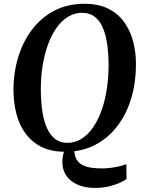

<svg xmlns="http://www.w3.org/2000/svg" viewBox="-20 -772 742 990"><path d="M470.5 197Q426 197 390.5 184.2Q355 171.5 332.5 147.2Q310 123 303.5 88Q297 53 310 8.5L363 2Q364 33.5 376 52.2Q388 71 408.2 80.5Q428.5 90 454.2 93.2Q480 96.5 508 96.5Q524.5 96.5 546.5 94Q568.5 91.5 591 86.5Q613.5 81.5 631.5 74.5L632.5 151Q619.5 160.5 595.8 171.2Q572 182 540.2 189.5Q508.5 197 470.5 197ZM315.5 10.5Q245 10.5 194.8 -14.2Q144.5 -39 112.5 -82.5Q80.5 -126 65.2 -182.8Q50 -239.5 49.5 -303.5Q49 -393.5 73 -474.2Q97 -555 144 -617.8Q191 -680.5 259.2 -716.5Q327.5 -752.5 416 -752.5Q486.5 -752.5 537 -727.8Q587.5 -703 619.2 -659.5Q651 -616 666 -560.2Q681 -504.5 681 -442Q681.5 -351.5 658 -270Q634.5 -188.5 587.8 -125.5Q541 -62.5 472.5 -26Q404 10.5 315.5 10.5ZM327 -35.5Q367 -35.5 400.5 -56.5Q434 -77.5 460 -115.2Q486 -153 504 -203.8Q522 -254.5 531 -314.5Q540 -374.5 540 -439.5Q539.5 -499.5 532 -548.5Q524.5 -597.5 508.5 -632.8Q492.5 -668 466.5 -687Q440.5 -706 403.5 -706Q364 -706 330.2 -685.2Q296.5 -664.5 270.5 -627.2Q244.5 -590 226.5 -539.5Q208.5 -489 199.2 -429.8Q190 -370.5 190.5 -305.5Q191 -245 198.8 -195.2Q206.5 -145.5 223 -109.8Q239.5 -74 265.2 -54.8Q291 -35.5 327 -35.5Z"/></svg>

Font: Merriweather 60pt SemiBold
Style: Italic
Weight: 600
Italic angle: -7.8°
Version: Version 2.101